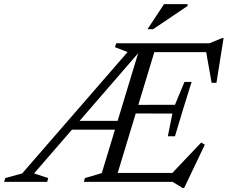

<svg xmlns="http://www.w3.org/2000/svg" viewBox="-92 -881 1103 930"><path d="M73 -41 141.5 -18.5 136.5 0H-72L-66.5 -18.5L15.5 -41L526 -629L465 -652.5L471 -671.5H668.5L465 0H314L319.5 -18.5L401 -42.5L581.5 -637.5L587 -634.5ZM792.5 29.5 744 0H415.5L430 -43.5H775L733.5 -33.5L882.5 -190.5L900 -180L800 29.5ZM238.5 -253 252.5 -295.5H518L505 -253ZM721 -221 743 -331 517 -331.5 530 -373 755.5 -373.5 801.5 -484H836L795 -352.5L755.5 -221ZM933 -480 905 -638 927 -628.5H607L621 -671.5H922.5L983.5 -696.5H991L956.5 -480ZM622.5 -739.5 702.5 -861H816.5V-852L649.5 -739.5Z"/></svg>

Font: Newsreader 20pt
Style: Italic
Weight: 400
Italic angle: -17°
Version: Version 1.003